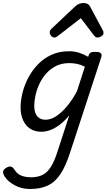

<svg xmlns="http://www.w3.org/2000/svg" viewBox="-94 -860 712 1278"><path d="M106 398Q50 398 4.5 373.5Q-41 349 -63 315Q-75 296 -73.5 282Q-72 268 -51 256Q-34 246 -21.5 249Q-9 252 2 269Q22 300 50.5 310Q79 320 113 320Q159 320 190.5 303.5Q222 287 245 250Q268 213 288 151L367 -92Q333 -51 300 -27Q267 -3 237 7Q207 17 182 17Q139 17 108 -2.5Q77 -22 60 -59Q43 -96 43 -146Q43 -190 55.5 -241Q68 -292 93.5 -341Q119 -390 157.5 -430.5Q196 -471 248 -495Q300 -519 367 -519Q400 -519 432 -509Q464 -499 493 -482L494 -485Q499 -504 509 -509.5Q519 -515 538 -515Q569 -515 577.5 -505.5Q586 -496 579 -476L373 154Q344 245 308.5 298.5Q273 352 224 375Q175 398 106 398ZM210 -63Q243 -63 278.5 -85.5Q314 -108 350 -150.5Q386 -193 418 -252L471 -416Q443 -430 418 -435Q393 -440 368 -440Q318 -440 279.5 -421Q241 -402 213 -370Q185 -338 167.5 -300Q150 -262 142 -224.5Q134 -187 134 -157Q134 -126 142.5 -105.5Q151 -85 168 -74Q185 -63 210 -63ZM269 -610Q256 -610 246.5 -621Q237 -632 237 -644Q237 -653 241 -659Q245 -665 249 -669L407 -818Q421 -831 435 -835.5Q449 -840 465 -840Q478 -840 489.5 -833.5Q501 -827 507 -814L589 -661Q593 -654 594 -649Q595 -644 595 -639Q595 -627 580.5 -618.5Q566 -610 556 -610Q546 -610 540.5 -615Q535 -620 530 -626L444 -739L297 -625Q291 -621 284 -615.5Q277 -610 269 -610Z"/></svg>

Font: Playwrite HR
Style: Regular
Weight: 400
Designer: Veronika Burian, José Scaglione
Foundry: TypeTogether
Version: Version 1.002